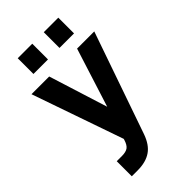

<svg xmlns="http://www.w3.org/2000/svg" viewBox="-261 -776 1003 1003"><g transform="rotate(-45 240.5 -274.5)"><path d="M472.7 -519.5 276.4 44.9Q255.9 102.5 218.8 127.9Q180.7 154.3 119.1 154.3H76.2V43H115.2Q143.6 43 159.2 32.2Q173.8 21.5 182.6 -6.8L184.6 -13.7L8.8 -519.5H139.6L242.2 -193.4L345.7 -519.5ZM90.8 -703.1H198.2V-586.9H90.8ZM283.2 -703.1H390.6V-586.9H283.2Z"/></g></svg>

Font: DINish
Style: Bold
Weight: 700
Designer: Bert Driehuis
Foundry: Playbeing
Version: Version 3.008; git-95204e4c-release